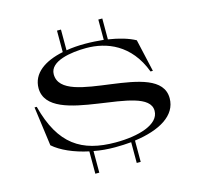

<svg xmlns="http://www.w3.org/2000/svg" viewBox="-133 -903 1311 1261"><g transform="rotate(-15 522.5 -272.5)"><path d="M104 -311H89L125 -44C177 2 263 40 362 61V213H389V66C435 75 484 79 533 79C571 79 608 77 643 74V215H670V70C841 47 962 -22 962 -140C962 -413 267 -253 267 -488C267 -578 415 -600 517 -600C655 -600 811 -542 886 -342H902L852 -563C807 -588 743 -607 670 -618V-760H643V-622C603 -626 560 -629 517 -629C472 -629 429 -626 389 -619V-760H362V-614C236 -588 147 -527 147 -425C150 -151 845 -285 845 -86C845 8 700 49 545 49C316 49 174 -39 104 -311Z"/></g></svg>

Font: Sprat Extended Medium
Style: Regular
Weight: 500
Width: 9
Designer: Ethan Nakache
Foundry: Collletttivo
Version: Version 2.000;Glyphs 3.2 (3217)